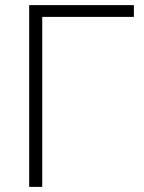

<svg xmlns="http://www.w3.org/2000/svg" viewBox="-20 -730 564 750"><path d="M503 -664H145V0H94V-710H503Z"/></svg>

Font: Oxford Sans
Style: Regular
Weight: 300
Designer: Matt McInerney, Pablo Impallari, Rodrigo Fuenzalida
Foundry: Matt McInerney, Pablo Impallari, Rodrigo Fuenzalida
Version: Version 3.000g; ttfautohint (v1.5) -l 8 -r 28 -G 28 -x 14 -D